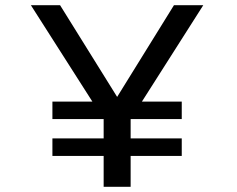

<svg xmlns="http://www.w3.org/2000/svg" viewBox="-20 -720 915 740"><path d="M182 -119V-186.5H379.5V-260.5V-261H182V-328.5H336L99 -700H211.5L431.5 -346.5L650.5 -700H763.5L527 -328.5H680.5V-261H484L483.5 -260.5V-186.5H680.5V-119H483.5V0H379.5V-119Z"/></svg>

Font: Trispace SemiExpanded
Style: Regular
Weight: 400
Width: 6
Designer: Tyler Finck
Foundry: Etcetera Type Company
Version: Version 1.210; ttfautohint (v1.8.3)